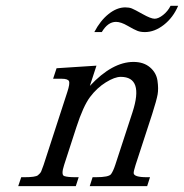

<svg xmlns="http://www.w3.org/2000/svg" viewBox="-20 -633 626 653"><path d="M585.9 -613.3Q568.8 -573.2 537.4 -548.6Q505.9 -523.9 472.7 -523.9Q458 -523.9 447.3 -528.1Q436.5 -532.2 413.8 -545.4Q391.1 -558.6 374.5 -558.6Q346.7 -558.6 326.2 -523.9H300.8Q320.8 -562.5 349.1 -585.2Q377.4 -607.9 406.2 -607.9Q419.4 -607.9 428.5 -604.2Q437.5 -600.6 465.3 -585Q493.2 -569.3 505.9 -569.3Q518.6 -569.3 534.7 -582Q550.8 -594.7 560.1 -613.3ZM285.6 -340.8Q361.8 -422.4 434.1 -422.4Q468.3 -422.4 490 -404.1Q511.7 -385.7 515.6 -358.6Q519.5 -331.5 516.1 -312Q512.7 -292.5 497.6 -245.1L440.9 -71.3Q434.6 -51.3 434.6 -44.4Q435.1 -30.3 479.5 -30.3H490.2L480.5 0H285.2L294.9 -30.3H306.2Q350.1 -30.3 357.7 -40.8Q365.2 -51.3 372.1 -72.3L430.7 -251.5Q469.7 -371.6 390.6 -371.6Q370.1 -371.6 339.8 -352.8Q309.6 -334 286.4 -303.2Q263.2 -272.5 239.7 -200.2L198.2 -72.3Q187 -38.1 198.5 -34.2Q210 -30.3 236.8 -30.3H247.6L237.8 0H42L52.2 -30.3H63.5Q100.6 -30.3 108.9 -36.9Q117.2 -43.5 120.1 -50Q123 -56.6 128.4 -72.3L209 -320.3Q218.3 -348.6 214.6 -356.9Q210.9 -365.2 189.5 -365.2H160.6L172.4 -400.9L308.1 -409.7Z"/></svg>

Font: RIT Rachana
Style: Italic
Weight: 400
Designer: Hussain KH
Version: 1.5.2